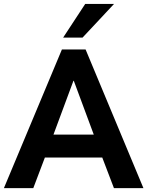

<svg xmlns="http://www.w3.org/2000/svg" viewBox="-27 -975 763 995"><path d="M145.5 0 205.6 -158.7H502.9L563.5 0H716.3L416.5 -718.8H293.9L-6.8 0ZM400.9 -780.3 564 -954.6H414.6L300.3 -780.3ZM355.5 -556.2 459 -277.3H250L353.5 -556.2Z"/></svg>

Font: Winston
Style: Bold
Weight: 700
Designer: Vernon Adams, Kim Jin-seong, David Berlow, Cristiano Sobral
Foundry: The Winston Project Authors
Version: Version 3.004